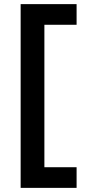

<svg xmlns="http://www.w3.org/2000/svg" viewBox="-20 -720 449 930"><path d="M80 190V-700H351V-600H195V90H351V190Z"/></svg>

Font: Lexend Deca Medium
Style: Regular
Weight: 500
Designer: Bonnie Shaver-Troup, Thomas Jockin
Foundry: Lexend
Version: Version 1.008; ttfautohint (v1.8.4.7-5d5b)